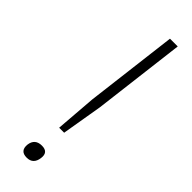

<svg xmlns="http://www.w3.org/2000/svg" viewBox="-243 -712 735 735"><g transform="rotate(45 124.5 -345.0)"><path d="M170 -700H212L166 -325L138 -159H111L124 -325ZM71 -28Q76 -64 113 -64Q149 -64 144 -28Q139 10 104 10Q67 10 71 -28Z"/></g></svg>

Font: Haskoy ExtraLight
Style: Italic
Weight: 200
Designer: Ertekin Erdin
Foundry: Ertekin Erdin
Version: Version 2.000; ttfautohint (v1.8.4.7-5d5b)